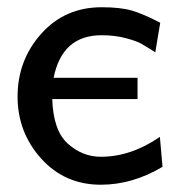

<svg xmlns="http://www.w3.org/2000/svg" viewBox="-20 -505 501 533"><path d="M28.8 -236.8Q28.8 -337.9 94.5 -411.4Q160.2 -484.9 262.2 -484.9Q314 -484.9 345.5 -475.8Q377 -466.8 424.8 -441.9L411.1 -359.9Q382.3 -377.9 370.6 -384.5Q358.9 -391.1 328.9 -399.2Q298.8 -407.2 262.2 -407.2Q152.3 -407.2 128.9 -289.1H361.8V-230H125Q127.9 -142.1 168.5 -106Q209 -69.8 259.8 -69.8Q343.8 -69.8 423.8 -125L431.2 -42Q348.1 7.8 259.8 7.8Q159.7 7.8 94.2 -64.9Q28.8 -137.7 28.8 -236.8Z"/></svg>

Font: CMU Bright
Style: SemiBold
Weight: 600
Version: Version 0.7.0